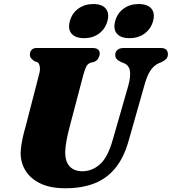

<svg xmlns="http://www.w3.org/2000/svg" viewBox="-20 -944 874 976"><path d="M553 -233 632.5 -509.5Q645.5 -557.5 640 -585.8Q634.5 -614 607.5 -624L596.5 -628Q578.5 -637 572 -645.2Q565.5 -653.5 566 -666.5Q566 -680.5 576.8 -690.2Q587.5 -700 608.5 -700H797.5Q816 -700 824.8 -691.5Q833.5 -683 833.5 -669Q833.5 -652.5 824 -643.5Q814.5 -634.5 798.5 -627L789 -623.5Q761.5 -611.5 743.8 -584Q726 -556.5 712 -503.5L633.5 -227Q609 -141 565.2 -88.2Q521.5 -35.5 458.5 -11.2Q395.5 13 312.5 13Q235.5 13 185 -11.5Q134.5 -36 109.5 -77Q84.5 -118 85 -168Q85.5 -189 90 -215.2Q94.5 -241.5 101.2 -268Q108 -294.5 114 -315.5L178.5 -565.5Q185 -587.5 182.2 -605Q179.5 -622.5 170 -628L154 -633.5Q142 -643 136.8 -649.8Q131.5 -656.5 132 -669Q132.5 -682 141.2 -691Q150 -700 165.5 -700H450Q487 -700 487 -671Q486.5 -659 479.5 -647Q472.5 -635 458.5 -629.5L440.5 -625Q425 -619.5 418.2 -605.2Q411.5 -591 403.5 -563L338.5 -316.5Q324 -263 318 -229.2Q312 -195.5 311.5 -171.5Q311 -122.5 334.2 -98Q357.5 -73.5 398.5 -73.5Q447.5 -73.5 487.5 -108.2Q527.5 -143 553 -233ZM407.5 -750Q363.5 -750 343.8 -773Q324 -796 335 -836.5Q346 -877 378.2 -900.2Q410.5 -923.5 454.5 -923.5Q498.5 -923.5 517.8 -900.2Q537 -877 526 -836.5Q515 -797 483.5 -773.5Q452 -750 407.5 -750ZM638 -750Q594 -750 574.2 -773Q554.5 -796 565.5 -836.5Q576 -876.5 608.2 -900Q640.5 -923.5 684.5 -923.5Q730 -923.5 749.5 -900.2Q769 -877 758 -836.5Q747 -797 715 -773.5Q683 -750 638 -750Z"/></svg>

Font: Fraunces Black
Style: Italic
Weight: 900
Italic angle: -16°
Version: Version 1.000;[b76b70a41]